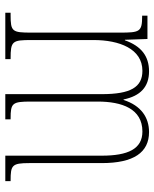

<svg xmlns="http://www.w3.org/2000/svg" viewBox="51 -633 582 724"><g transform="rotate(90 342.0 -271.0)"><path d="M28 0H203V-20H201C135 -20 131 -26 131 -98V-333C131 -430 164 -517 247 -517C309 -517 335 -472 335 -364V0H430V-20H427C369 -20 363 -26 363 -96V-348C363 -440 390 -517 476 -517C542 -517 567 -462 567 -364V0H663V-20H661C603 -20 595 -25 595 -91V-364C595 -484 555 -542 478 -542C423 -542 378 -512 357 -446H355C342 -509 308 -542 249 -542C192 -542 154 -513 132 -451H130L127 -536H39V-516H41C100 -516 103 -507 103 -432V-98C103 -26 99 -20 37 -20H28Z"/></g></svg>

Font: Noto Serif Hebrew ExtraCondensed Thin
Style: Regular
Weight: 100
Width: 2
Designer: Monotype Design Team
Foundry: Monotype Imaging Inc.
Version: Version 2.004